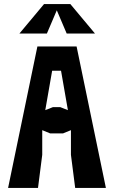

<svg xmlns="http://www.w3.org/2000/svg" viewBox="-20 -930 564 950"><path d="M20 0H168L189 -164V-286L228 -270H292L331 -286V-164L352 0H504L359 -700H165ZM76 -764H212L261 -879L310 -764H450L328 -910H198ZM204 -385 238 -580H282L316 -385L278 -400H242Z"/></svg>

Font: Pescante Normal
Style: Regular
Weight: 400
Designer: Ariel Martín Pérez
Foundry: Tunera Type Foundry
Version: Version 1.000;FEAKit 1.0